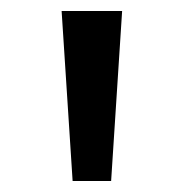

<svg xmlns="http://www.w3.org/2000/svg" viewBox="-20 -715 339 349"><path d="M92 -695H202L182 -386H112Z"/></svg>

Font: Coval
Style: Medium
Weight: 500
Foundry: Context Ltd
Version: Version 001.000